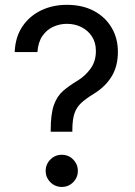

<svg xmlns="http://www.w3.org/2000/svg" viewBox="-20 -757 551 784"><path d="M187 -219.2V-224.6Q187 -291.5 200 -327.9Q212.9 -364.3 237.3 -385.5Q261.7 -406.7 295.4 -426.8Q327.6 -446.3 349.6 -476.3Q371.6 -506.3 371.6 -548.8Q371.6 -583 355.7 -607.7Q339.8 -632.3 313 -646Q286.1 -659.7 252.9 -659.7Q224.1 -659.7 197.5 -647.7Q170.9 -635.7 153.3 -610.4Q135.7 -585 132.8 -544.4H40Q42.5 -606 71.5 -648.9Q100.6 -691.9 147.9 -714.6Q195.3 -737.3 252.9 -737.3Q316.4 -737.3 363 -712.6Q409.7 -688 435.5 -644.5Q461.4 -601.1 461.4 -545.4Q461.4 -486.3 435.5 -444.3Q409.7 -402.3 362.3 -373.5Q331.1 -354.5 311.8 -336.7Q292.5 -318.8 283.9 -293.5Q275.4 -268.1 275.4 -224.6V-219.2ZM232.4 6.3Q205.1 6.3 185.8 -12.9Q166.5 -32.2 166.5 -59.1Q166.5 -86.4 185.8 -105.7Q205.1 -125 232.4 -125Q259.8 -125 278.8 -105.7Q297.9 -86.4 297.9 -59.1Q297.9 -32.2 278.8 -12.9Q259.8 6.3 232.4 6.3Z"/></svg>

Font: Adwaita Sans
Style: Regular
Weight: 400
Designer: Rasmus Andersson
Foundry: rsms
Version: Version 4.001;git-9221beed3